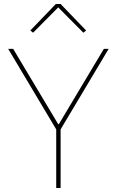

<svg xmlns="http://www.w3.org/2000/svg" viewBox="-20 -943 586 963"><path d="M284 0H262V-294L21 -698H46L272 -320H275L501 -698H525L284 -294ZM260 -923H284L412 -790L398 -779L272 -906L146 -779L132 -790Z"/></svg>

Font: IBM Plex Sans Thin
Style: Regular
Weight: 250
Designer: Mike Abbink, Paul van der Laan, Pieter van Rosmalen
Foundry: Bold Monday
Version: Version 3.201